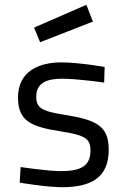

<svg xmlns="http://www.w3.org/2000/svg" viewBox="-20 -770 529 800"><path d="M416 -491C416 -491 310 -510 235 -510C144 -510 55 -474 55 -364C55 -266 109 -242 231 -223C331 -207 357 -195 357 -143C357 -75 313 -57 231 -57C180 -57 66 -74 66 -74L62 -9C62 -9 174 10 238 10C359 10 433 -29 433 -146C433 -243 385 -270 253 -291C154 -306 131 -320 131 -367C131 -426 177 -442 239 -442C303 -442 414 -426 414 -426ZM122 -655 147 -594 367 -680 340 -750Z"/></svg>

Font: TitilliumText22L
Style: 400 wt
Weight: 400
Designer: Campivisivi
Foundry: Campivisivi
Version: 1.000